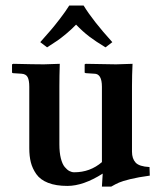

<svg xmlns="http://www.w3.org/2000/svg" viewBox="-20 -669 590 701"><path d="M285.2 -648.9Q318.4 -594.2 390.1 -515.1L365.2 -496.1Q329.6 -517.6 306.2 -535.4Q282.7 -553.2 257.8 -579.1Q239.7 -560.5 221.2 -545.2Q202.6 -529.8 189.9 -521Q177.2 -512.2 151.9 -496.1L127 -515.1L166 -559.6Q178.2 -573.7 198.7 -600.3Q219.2 -627 232.9 -648.9ZM461.9 -115.2Q461.9 -89.8 475.1 -75.4Q488.3 -61 525.9 -59.1L526.9 -27.8Q483.9 -22 455.3 -14.9Q426.8 -7.8 414.6 -2.4Q402.3 2.9 386.2 12.2H352.1L355 -35.2Q284.2 9.8 226.1 9.8Q184.1 9.8 155.5 -1.5Q127 -12.7 112.5 -33.4Q98.1 -54.2 92.5 -76.7Q86.9 -99.1 86.9 -127.9V-352.1Q86.9 -376 80.8 -387.5Q74.7 -398.9 58.1 -399.9L26.9 -401.9L23.9 -403.8V-434.1L28.8 -436Q107.9 -434.1 140.1 -434.1L198.2 -436Q196.8 -391.1 196.8 -354V-142.1Q196.8 -112.3 202.1 -91.1Q207.5 -69.8 216.3 -59.3Q225.1 -48.8 233.6 -44.4Q242.2 -40 251 -40Q309.1 -40 352.1 -77.1V-352.1Q352.1 -399.9 324.2 -399.9L293 -401.9L289.1 -403.8V-434.1L293 -436Q377 -434.1 403.8 -434.1L463.9 -436Q461.9 -394.5 461.9 -354Z"/></svg>

Font: Linux Libertine G
Style: Semibold
Weight: 600
Designer: Philipp H. Poll
Foundry: Philipp H. Poll
Version: Version 5.1.1